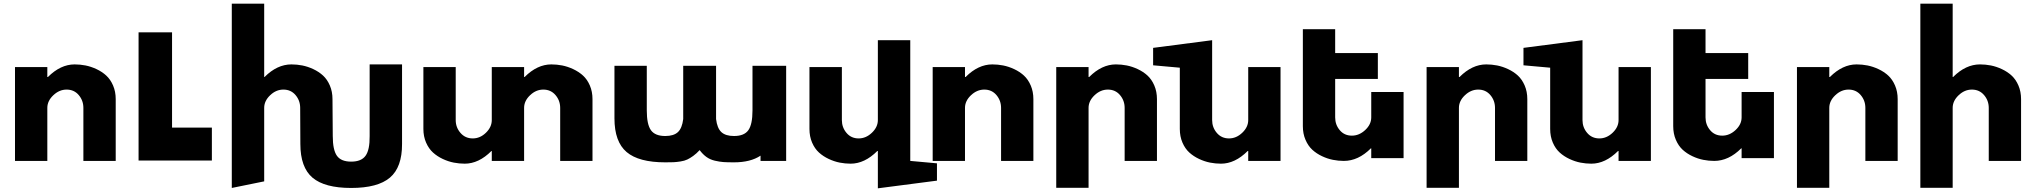

<svg xmlns="http://www.w3.org/2000/svg" viewBox="-20 -880 11135 1050"><path d="M62 0V-513.2H238.8V-459H242.2Q311 -527.8 388.2 -527.8Q418 -527.8 447.8 -522Q477.5 -516.1 507.8 -502Q538.1 -487.8 561 -466.8Q584 -445.8 598.4 -412.4Q612.8 -378.9 612.8 -337.9V0H436V-290Q436 -330.1 410.6 -360.1Q385.3 -390.1 344.2 -390.1Q304.2 -390.1 271.5 -359.1Q238.8 -328.1 238.8 -290V0Z M737.8 -2V-703.1H920.9V-182.1H1138.7V-2Z M1247.6 147.9V-859.9H1424.8V-459H1426.8Q1495.6 -527.8 1573.7 -527.8Q1603.5 -527.8 1633.3 -522Q1663.1 -516.1 1693.4 -502Q1723.6 -487.8 1746.6 -466.8Q1769.5 -445.8 1783.9 -412.4Q1798.3 -378.9 1798.3 -337.9L1799.8 -136.2Q1799.8 -60.1 1822.5 -28.1Q1845.2 3.9 1900.4 3.9Q1956.1 3.9 1979.2 -28.3Q2002.4 -60.5 2001.5 -136.2V-527.8H2178.7V-92.8Q2179.2 34.7 2112.5 91.3Q2045.9 147.9 1900.4 147.9Q1755.4 147.9 1689 91.6Q1622.6 35.2 1622.6 -92.8L1621.6 -290Q1621.6 -330.1 1596.2 -360.1Q1570.8 -390.1 1529.8 -390.1Q1489.7 -390.1 1457.3 -359.1Q1424.8 -328.1 1424.8 -290V111.8Z M2295.4 -174.8V-513.2H2472.2V-223.1Q2472.2 -183.1 2498.3 -153.1Q2524.4 -123 2565.4 -123Q2605.5 -123 2637.5 -154.1Q2669.4 -185.1 2669.4 -223.1V-513.2H2846.2V-459H2849.1Q2918 -527.8 2995.1 -527.8Q3024.9 -527.8 3054.7 -522Q3084.5 -516.1 3114.7 -502Q3145 -487.8 3168.2 -466.8Q3191.4 -445.8 3205.8 -412.4Q3220.2 -378.9 3220.2 -337.9V0H3043.5V-290Q3043.5 -330.1 3017.8 -360.1Q2992.2 -390.1 2951.2 -390.1Q2911.1 -390.1 2878.7 -359.1Q2846.2 -328.1 2846.2 -290V0H2669.4V-54.2H2667.5Q2598.1 15.1 2521.5 15.1Q2491.7 15.1 2461.7 9.3Q2431.6 3.4 2401.4 -10.7Q2371.1 -24.9 2347.9 -45.9Q2324.7 -66.9 2310.1 -100.3Q2295.4 -133.8 2295.4 -174.8Z M3340.3 -232.9V-520H3517.1V-275.9Q3517.1 -199.7 3539.8 -168Q3562.5 -136.2 3618.2 -136.2Q3664.6 -136.2 3687.5 -157.7Q3710.4 -179.2 3716.3 -229V-520H3896V-229Q3901.9 -179.2 3924.8 -157.7Q3947.8 -136.2 3994.1 -136.2Q4049.8 -136.2 4072.5 -168Q4095.2 -199.7 4095.2 -275.9V-520H4279.3V0H4139.2V-28.8Q4084.5 7.8 3994.1 7.8Q3957 7.8 3936.3 6.3Q3915.5 4.9 3889.4 -1.2Q3863.3 -7.3 3843.5 -21.5Q3823.7 -35.6 3806.2 -59.1Q3788.6 -40 3771 -27.3Q3753.4 -14.6 3738.5 -7.6Q3723.6 -0.5 3701.9 2.9Q3680.2 6.3 3663.8 7.1Q3647.5 7.8 3618.2 7.8Q3473.1 7.8 3406.7 -48.6Q3340.3 -105 3340.3 -232.9Z M4406.7 -174.8V-513.2H4584V-223.1Q4584 -183.1 4609.4 -153.1Q4634.8 -123 4675.8 -123Q4715.8 -123 4748.3 -154.1Q4780.8 -185.1 4780.8 -223.1V-660.2H4958V0L5104 13.2V107.9L4780.8 149.9V-54.2H4777.8Q4708.5 15.1 4631.8 15.1Q4602.1 15.1 4572.3 9.3Q4542.5 3.4 4512.2 -10.7Q4481.9 -24.9 4458.7 -45.9Q4435.5 -66.9 4421.1 -100.3Q4406.7 -133.8 4406.7 -174.8Z M5080.6 0V-513.2H5257.3V-459H5260.7Q5329.6 -527.8 5406.7 -527.8Q5436.5 -527.8 5466.3 -522Q5496.1 -516.1 5526.4 -502Q5556.6 -487.8 5579.6 -466.8Q5602.5 -445.8 5616.9 -412.4Q5631.3 -378.9 5631.3 -337.9V0H5454.6V-290Q5454.6 -330.1 5429.2 -360.1Q5403.8 -390.1 5362.8 -390.1Q5322.8 -390.1 5290 -359.1Q5257.3 -328.1 5257.3 -290V0Z M5756.3 147V-513.2H5933.1V-459H5936.5Q6005.4 -527.8 6082.5 -527.8Q6112.3 -527.8 6142.1 -522Q6171.9 -516.1 6202.1 -502Q6232.4 -487.8 6255.4 -466.8Q6278.3 -445.8 6292.7 -412.4Q6307.1 -378.9 6307.1 -337.9V0H6130.4V-290Q6130.4 -330.1 6105 -360.1Q6079.6 -390.1 6038.6 -390.1Q5998.5 -390.1 5965.8 -359.1Q5933.1 -328.1 5933.1 -290V147Z M6286.1 -522.9V-618.2L6608.9 -660.2V-223.1Q6608.9 -183.1 6634.5 -153.1Q6660.2 -123 6701.2 -123Q6741.2 -123 6773.7 -154.1Q6806.2 -185.1 6806.2 -223.1V-513.2H6982.9V0H6806.2V-54.2H6803.2Q6733.9 15.1 6657.2 15.1Q6627.4 15.1 6597.7 9.3Q6567.9 3.4 6537.6 -10.7Q6507.3 -24.9 6484.1 -45.9Q6460.9 -66.9 6446.5 -100.3Q6432.1 -133.8 6432.1 -174.8V-509.8Z M7105 -189.9V-720.2H7281.7V-589.8H7515.1V-448.2H7281.7V-237.8Q7281.7 -197.8 7306.9 -168Q7332 -138.2 7373 -138.2Q7413.1 -138.2 7446 -168.9Q7479 -199.7 7479 -237.8V-377H7655.8V-15.1H7479V-68.8H7477.1Q7408.2 0 7329.1 0Q7299.3 0 7269.5 -5.9Q7239.7 -11.7 7209.7 -25.9Q7179.7 -40 7156.7 -61Q7133.8 -82 7119.4 -115.5Q7105 -148.9 7105 -189.9Z M7781.7 147V-513.2H7958.5V-459H7961.9Q8030.8 -527.8 8107.9 -527.8Q8137.7 -527.8 8167.5 -522Q8197.3 -516.1 8227.5 -502Q8257.8 -487.8 8280.8 -466.8Q8303.7 -445.8 8318.1 -412.4Q8332.5 -378.9 8332.5 -337.9V0H8155.8V-290Q8155.8 -330.1 8130.4 -360.1Q8105 -390.1 8064 -390.1Q8023.9 -390.1 7991.2 -359.1Q7958.5 -328.1 7958.5 -290V147Z M8311.5 -522.9V-618.2L8634.3 -660.2V-223.1Q8634.3 -183.1 8659.9 -153.1Q8685.5 -123 8726.6 -123Q8766.6 -123 8799.1 -154.1Q8831.5 -185.1 8831.5 -223.1V-513.2H9008.3V0H8831.5V-54.2H8828.6Q8759.3 15.1 8682.6 15.1Q8652.8 15.1 8623 9.3Q8593.3 3.4 8563 -10.7Q8532.7 -24.9 8509.5 -45.9Q8486.3 -66.9 8471.9 -100.3Q8457.5 -133.8 8457.5 -174.8V-509.8Z M9130.4 -189.9V-720.2H9307.1V-589.8H9540.5V-448.2H9307.1V-237.8Q9307.1 -197.8 9332.3 -168Q9357.4 -138.2 9398.4 -138.2Q9438.5 -138.2 9471.4 -168.9Q9504.4 -199.7 9504.4 -237.8V-377H9681.2V-15.1H9504.4V-68.8H9502.4Q9433.6 0 9354.5 0Q9324.7 0 9294.9 -5.9Q9265.1 -11.7 9235.1 -25.9Q9205.1 -40 9182.1 -61Q9159.2 -82 9144.8 -115.5Q9130.4 -148.9 9130.4 -189.9Z M9807.1 147V-513.2H9983.9V-459H9987.3Q10056.2 -527.8 10133.3 -527.8Q10163.1 -527.8 10192.9 -522Q10222.7 -516.1 10252.9 -502Q10283.2 -487.8 10306.2 -466.8Q10329.1 -445.8 10343.5 -412.4Q10357.9 -378.9 10357.9 -337.9V0H10181.2V-290Q10181.2 -330.1 10155.8 -360.1Q10130.4 -390.1 10089.4 -390.1Q10049.3 -390.1 10016.6 -359.1Q9983.9 -328.1 9983.9 -290V147Z M10481.9 147V-859.9H10658.7V-459H10661.1Q10730 -527.8 10808.1 -527.8Q10837.9 -527.8 10867.7 -522Q10897.5 -516.1 10927.7 -502Q10958 -487.8 10981 -466.8Q11003.9 -445.8 11018.3 -412.4Q11032.7 -378.9 11032.7 -337.9V0H10856V-290Q10856 -330.1 10830.3 -360.1Q10804.7 -390.1 10763.7 -390.1Q10723.6 -390.1 10691.2 -359.1Q10658.7 -328.1 10658.7 -290V147Z"/></svg>

Font: Hussar Preview
Style: Bold
Weight: 700
Foundry: Cannot Into Space Fonts, PlusOne Fonts
Version: Version 2.29RC2 "Millennial"